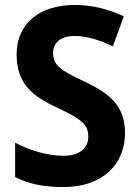

<svg xmlns="http://www.w3.org/2000/svg" viewBox="-20 -744 559 774"><path d="M484 -208C484 -313 427 -365 323 -414C224 -460 194 -481 194 -530C194 -570 222 -599 281 -599C329 -599 382 -583 435 -557L479 -678C424 -704 358 -724 282 -724C140 -724 47 -650 47 -525C47 -408 108 -358 210 -310C307 -265 336 -242 336 -194C336 -148 303 -116 235 -116C175 -116 102 -136 41 -169V-30C98 -2 156 10 236 10C396 10 484 -84 484 -208Z"/></svg>

Font: Noto Sans Lao Looped SemiCondensed
Style: Bold
Weight: 700
Width: 4
Designer: Mark Frömberg, Ben Mitchell
Foundry: The Fontpad Ltd
Version: Version 1.002